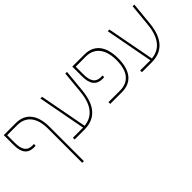

<svg xmlns="http://www.w3.org/2000/svg" viewBox="-15 -1226 2108 2108"><g transform="rotate(-45 1038.5 -172.0)"><path d="M161 -253C171 -253 178 -254 184 -255V-282C178 -281 173 -280 164 -280C74 -280 45 -338 45 -439V-557H201C337 -557 413 -461 413 -293V240H439V-292C439 -474 361 -584 206 -584H19V-431C19 -313 62 -253 161 -253Z M535 0H687C848 0 955 -94 976 -324L1001 -584H975L950 -323C931 -129 846 -41 719 -29L614 -584H588L693 -27C691 -27 688 -27 686 -27H535Z M1088 0H1271C1422 0 1504 -103 1504 -292C1504 -475 1426 -584 1271 -584H1083V-431C1083 -314 1127 -253 1226 -253C1235 -253 1243 -254 1249 -255V-281C1243 -280 1237 -279 1229 -279C1139 -279 1109 -337 1109 -438V-557H1266C1401 -557 1477 -460 1477 -292C1477 -119 1405 -27 1266 -27H1088Z M1580 0H1732C1893 0 2000 -94 2021 -324L2046 -584H2020L1995 -323C1976 -129 1891 -41 1764 -29L1659 -584H1633L1738 -27C1736 -27 1733 -27 1731 -27H1580Z"/></g></svg>

Font: Noto Sans Hebrew SemiCondensed Thin
Style: Regular
Weight: 100
Width: 4
Designer: Monotype Design Team
Foundry: Monotype Imaging Inc.
Version: Version 2.004